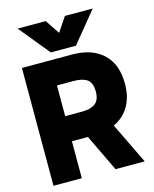

<svg xmlns="http://www.w3.org/2000/svg" viewBox="-133 -1012 884 1100"><g transform="rotate(-15 308.5 -461.5)"><path d="M80 -923H246L303 -838L360 -923H525L377 -742H228ZM45 -699H343Q460 -699 526 -637Q592 -575 592 -459Q592 -381 559.5 -326Q527 -271 468 -244L586 0H413L308 -219H213V0H45ZM314 -368Q364 -368 391.5 -388.5Q419 -409 419 -459Q419 -511 392 -530.5Q365 -550 314 -550H213V-368Z"/></g></svg>

Font: Readiness
Style: Bold
Weight: 700
Designer: Katatrad Team
Foundry: CadsonDemak
Version: Version 1.00;January 16, 2020;FontCreator 12.0.0.2550 64-bit